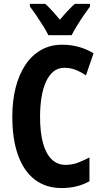

<svg xmlns="http://www.w3.org/2000/svg" viewBox="-20 -953 523 983"><path d="M309.1 -606Q277.8 -606 254.4 -587.4Q231 -568.8 215.6 -534.9Q200.2 -501 192.6 -455.1Q185.1 -409.2 185.1 -355Q185.1 -275.4 200.2 -220.5Q215.3 -165.5 244.6 -137.2Q273.9 -108.9 315.9 -108.9Q349.1 -108.9 378.9 -120.1Q408.7 -131.3 438 -147V-24.9Q407.2 -7.8 371.8 1Q336.4 9.8 295.9 9.8Q215.3 9.8 158.9 -33Q102.5 -75.7 72.8 -157.5Q43 -239.3 43 -356Q43 -436 59.8 -503.2Q76.7 -570.3 109.4 -619.9Q142.1 -669.4 189.7 -696.8Q237.3 -724.1 298.8 -724.1Q341.8 -724.1 381.8 -713.4Q421.9 -702.6 459 -680.2L419.9 -566.9Q393.6 -585 366.7 -595.5Q339.8 -606 309.1 -606ZM227.5 -772.9Q218.3 -792.5 201.4 -819.6Q184.6 -846.7 166 -873.8Q147.5 -900.9 132.8 -919.9V-933.1H211.9Q228.5 -918 247.6 -897.2Q266.6 -876.5 286.6 -852.1Q309.6 -879.4 326.9 -897.7Q344.2 -916 362.8 -933.1H440.9V-919.9Q426.8 -900.9 408.7 -874.5Q390.6 -848.1 374 -821Q357.4 -793.9 346.7 -772.9Z"/></svg>

Font: Open Sans Condensed
Style: Regular
Weight: 400
Width: 3
Designer: Monotype Design Team
Foundry: Monotype Imaging Inc.
Version: Version 3.000